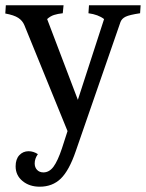

<svg xmlns="http://www.w3.org/2000/svg" viewBox="-44 -487 551 725"><path d="M15 141Q15 114 29 99Q43 84 64 84Q82 84 99 95Q87 112 87 130Q87 145 96 154.5Q105 164 120 164Q142 164 158 142.5Q174 121 190 73L211 8L48 -392Q41 -409 25 -419.5Q9 -430 -24 -436L-22 -467H196L193 -437Q174 -435 160 -430.5Q146 -426 134 -415L250 -110L349 -415Q327 -432 290 -437L292 -467H487L485 -437Q445 -431 430.5 -424Q416 -417 411 -404L242 84Q217 157 185.5 187.5Q154 218 106 218Q67 218 41 196.5Q15 175 15 141Z"/></svg>

Font: Caladea
Style: Regular
Weight: 400
Designer: Carolina Giovagnoli and Andres Torresi
Foundry: Carolina Giovagnoli & Andres Torresi
Version: Version 1.001